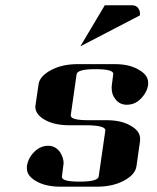

<svg xmlns="http://www.w3.org/2000/svg" viewBox="-20 -702 591 722"><path d="M81.1 -68.8V-76.2Q85 -106.9 108.9 -130.9Q131.8 -153.8 161.1 -153.8Q188 -153.8 205.1 -130.9Q219.2 -109.4 219.2 -87.9Q219.2 -86.4 218.5 -82.8Q217.8 -79.1 217.8 -77.1L212.9 -38.1Q210 -19 278.8 -19Q348.1 -19 351.1 -38.1L376 -210.9Q378.9 -229.5 310.1 -231H241.2Q182.1 -231 146 -252.9Q112.8 -272.9 112.8 -300.8Q112.8 -301.8 113.3 -304.4Q113.8 -307.1 113.8 -308.1L125 -384.8Q129.4 -416 172.9 -439Q214.8 -460.9 272.9 -460.9H411.1Q468.8 -460.9 504.9 -438Q537.1 -418.5 537.1 -391.1V-383.8Q533.2 -354.5 508.8 -330.1Q486.8 -308.1 457 -308.1Q429.2 -308.1 413.1 -330.1Q399.9 -346.7 399.9 -371.1Q399.9 -379.9 400.9 -384.8L405.8 -422.9Q408.7 -441.9 338.9 -441.9Q271 -441.9 268.1 -422.9L246.1 -269Q243.2 -250 312 -250H380.9Q439 -250 475.1 -227.1Q506.8 -208 506.8 -180.2V-172.9L493.2 -77.1Q488.8 -44.9 444.8 -22Q402.8 0 346.2 0H208Q149.9 0 113.8 -22Q81.1 -41.5 81.1 -68.8ZM282.2 -527.8 374 -682.1H477.1Q492.2 -682.1 500 -670.9Q508.3 -659.2 505.9 -644Z"/></svg>

Font: Hjet
Style: Italic
Weight: 400
Designer: T. Christopher White
Version: Version 1.2